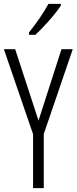

<svg xmlns="http://www.w3.org/2000/svg" viewBox="-20 -967 394 987"><path d="M293 -939V-947H229C202 -898 171 -853 129 -800V-788H162C202 -825 264 -893 293 -939ZM178 -347 58 -714H0L150 -277V0H205V-278L354 -714H296Z"/></svg>

Font: Noto Sans Thai Looped ExtraCondensed Light
Style: Regular
Weight: 300
Width: 2
Designer: Sasikarn Vongin, Ben Mitchell
Foundry: The Fontpad Ltd
Version: Version 1.001